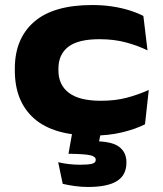

<svg xmlns="http://www.w3.org/2000/svg" viewBox="-20 -521 648 764"><path d="M349 18.5Q193 18.5 116 -49.2Q39 -117 39 -240.5V-248Q39 -367.5 115.8 -434.2Q192.5 -501 347 -501Q389.5 -501 427 -495.2Q464.5 -489.5 496 -479.5Q527.5 -469.5 550.5 -457.5L567 -320.5Q529.5 -339 482 -352Q434.5 -365 375.5 -365Q291 -365 251.8 -334.8Q212.5 -304.5 212.5 -248V-241Q212.5 -183 254.2 -151.5Q296 -120 381 -120Q438.5 -120 484 -132Q529.5 -144 572 -163L557 -26.5Q520 -7.5 466.5 5.5Q413 18.5 349 18.5ZM386 -16 367 77 304.5 41Q317 41 330 41Q343 41 356 41Q426 41.5 454.5 63.5Q483 85.5 483 124V126.5Q483 176 445.2 199.5Q407.5 223 330 223Q303.5 223 276.8 219.2Q250 215.5 229.5 210.5L211.5 124.5Q232.5 129.5 255 132Q277.5 134.5 299 134.5Q330 134.5 345.5 130.8Q361 127 361 115.5V114.5Q361 102.5 341 97.2Q321 92 261 91Q257.5 91 255.8 91Q254 91 252.5 91L271.5 -16Z"/></svg>

Font: Anek Latin Expanded
Style: Bold
Weight: 700
Width: 7
Designer: Yesha Goshar
Foundry: Ek Type
Version: Version 1.003